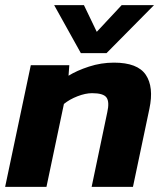

<svg xmlns="http://www.w3.org/2000/svg" viewBox="-25 -728 641 748"><path d="M290 -521 186 -708H302L352 -604L449 -708H575L390 -521ZM-5 0 95 -474H245L242 -433Q274 -453 321.5 -468.5Q369 -484 419 -484Q511 -484 543 -436.5Q575 -389 557 -304L493 0H332L393 -291Q402 -331 390 -348Q378 -365 334 -365Q308 -365 277 -353Q246 -341 224 -323L156 0Z"/></svg>

Font: Kanit SemiBold
Style: Italic
Weight: 600
Italic angle: -12°
Designer: Katatrad Team
Foundry: CadsonDemak
Version: Version 2.000; ttfautohint (v1.8.3)